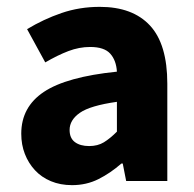

<svg xmlns="http://www.w3.org/2000/svg" viewBox="-20 -528 567 560"><path d="M190 12Q156 12 128.5 0.5Q101 -11 82 -31.5Q63 -52 52.5 -79Q42 -106 42 -138Q42 -216 108 -260Q174 -304 321 -319Q319 -352 301.5 -371.5Q284 -391 243 -391Q211 -391 179.5 -379Q148 -367 112 -346L59 -443Q107 -472 159.5 -490Q212 -508 271 -508Q367 -508 417.5 -453.5Q468 -399 468 -284V0H348L338 -51H334Q302 -23 267 -5.5Q232 12 190 12ZM240 -102Q265 -102 283 -113Q301 -124 321 -144V-231Q243 -220 213 -199Q183 -178 183 -149Q183 -125 198.5 -113.5Q214 -102 240 -102Z"/></svg>

Font: hySource Sans Pro
Style: Bold
Weight: 700
Designer: Paul D. Hunt
Foundry: Adobe Systems Incorporated
Version: Version 2.021;PS 2.000;hotconv 1.0.86;makeotf.lib2.5.63406